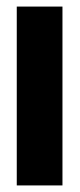

<svg xmlns="http://www.w3.org/2000/svg" viewBox="-20 -564 242 584"><path d="M31 0V-544H170V0Z"/></svg>

Font: Georama Condensed
Style: Bold
Weight: 700
Width: 3
Designer: Jean-Baptiste Levee
Foundry: Production Type
Version: Version 1.000